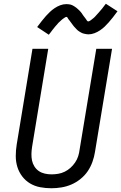

<svg xmlns="http://www.w3.org/2000/svg" viewBox="-20 -995 646 1023"><path d="M254 8Q223 8 194 2.5Q165 -3 140.5 -17.5Q116 -32 98.5 -55Q81 -78 72.5 -105.5Q64 -133 64 -163.5Q64 -194 69 -225L153 -735H237L151 -213Q148 -194 147.5 -175.5Q147 -157 150.5 -140Q154 -123 163.5 -108Q173 -93 187 -83.5Q201 -74 218.5 -70Q236 -66 255 -66Q272 -66 290 -69Q308 -72 324.5 -80Q341 -88 355 -100.5Q369 -113 380 -129Q391 -145 396.5 -162.5Q402 -180 404 -197L493 -735H577L486 -185Q482 -159 472.5 -132.5Q463 -106 447.5 -83Q432 -60 409 -41.5Q386 -23 360.5 -12Q335 -1 307.5 3.5Q280 8 254 8ZM240 -810 178 -851Q191 -868 202.5 -883Q214 -898 225 -910Q236 -922 246.5 -932Q257 -942 271 -951.5Q285 -961 301 -967Q317 -973 333 -973Q338 -973 343.5 -972.5Q349 -972 354 -971Q359 -970 363.5 -968Q368 -966 372 -963.5Q376 -961 380 -958.5Q384 -956 387.5 -953Q391 -950 395 -946.5Q399 -943 402.5 -939.5Q406 -936 409.5 -932Q413 -928 415.5 -924.5Q418 -921 420 -917.5Q422 -914 426 -909Q430 -904 433 -900Q436 -896 438.5 -892.5Q441 -889 443.5 -885Q446 -881 450 -881Q453 -881 457 -883Q461 -885 463.5 -887Q466 -889 471 -893Q476 -897 478 -898.5Q480 -900 482 -902Q484 -904 486.5 -906.5Q489 -909 491 -911.5Q493 -914 495.5 -916.5Q498 -919 500.5 -922Q503 -925 506 -928Q509 -931 511.5 -934.5Q514 -938 517.5 -941.5Q521 -945 524 -949Q527 -953 530 -957Q533 -961 536.5 -965.5Q540 -970 544 -975L606 -935Q593 -917 581.5 -902.5Q570 -888 559 -875.5Q548 -863 537.5 -853Q527 -843 513 -833.5Q499 -824 483 -818Q467 -812 451 -812Q446 -812 440.5 -813Q435 -814 430 -815Q425 -816 420.5 -817.5Q416 -819 412 -821.5Q408 -824 403.5 -826.5Q399 -829 395.5 -832Q392 -835 388.5 -838.5Q385 -842 381.5 -846Q378 -850 374.5 -853.5Q371 -857 368.5 -861Q366 -865 363.5 -868Q361 -871 357.5 -876Q354 -881 350.5 -885.5Q347 -890 344.5 -893Q342 -896 340 -900.5Q338 -905 334 -905Q331 -905 327 -902.5Q323 -900 320 -898Q317 -896 312.5 -892.5Q308 -889 306 -887Q304 -885 302 -883Q300 -881 297.5 -879Q295 -877 292.5 -874.5Q290 -872 288 -869.5Q286 -867 283.5 -864Q281 -861 277.5 -857.5Q274 -854 272 -851Q270 -848 266.5 -844Q263 -840 260 -836Q257 -832 254 -828Q251 -824 247.5 -819.5Q244 -815 240 -810Z"/></svg>

Font: Iosevka Extended Oblique
Style: Regular
Weight: 400
Width: 7
Italic angle: -9°
Monospace: yes
Designer: Belleve Invis
Foundry: Belleve Invis
Version: Version 32.0.1; ttfautohint (v1.8.4)